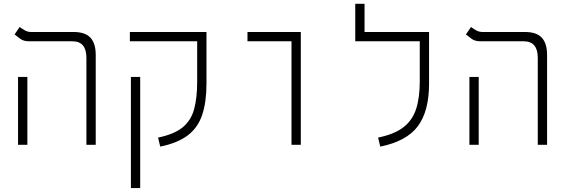

<svg xmlns="http://www.w3.org/2000/svg" viewBox="-20 -752 2970 997"><path d="M428.7 0V-451.7Q428.7 -537.6 356 -537.6H131.3Q103 -537.6 86.2 -549.8Q69.3 -562 55.7 -573.2L82 -611.8Q93.3 -603.5 108.4 -594.7Q123.5 -585.9 141.6 -585.9H362.3Q421.9 -585.9 449.5 -556.4Q477.1 -526.9 477.1 -467.3V0ZM73.7 0V-352.5H122.1V0Z M1003.9 -585.9H1052.2V-318.4Q1052.2 -222.2 1030 -155.8Q1007.8 -89.4 955.3 -49.3Q902.8 -9.3 812 9.3L800.8 -37.6Q884.3 -54.7 928.2 -90.6Q972.2 -126.5 988 -185.1Q1003.9 -243.7 1003.9 -328.1V-537.6H654.3V-585.9ZM708 224.6H659.7V-352.5H708Z M1493.7 0V-537.6H1265.1V-585.9H1542V0Z M2159.7 -585.9H2208V-318.4Q2208 -173.8 2149.2 -95.9Q2090.3 -18.1 1954.6 9.3L1943.4 -37.6Q2026.9 -54.7 2074 -90.6Q2121.1 -126.5 2140.4 -185.1Q2159.7 -243.7 2159.7 -328.1V-537.6H1824.7V-732.4H1873V-585.9Z M2772.5 0V-451.7Q2772.5 -537.6 2699.7 -537.6H2475.1Q2446.8 -537.6 2429.9 -549.8Q2413.1 -562 2399.4 -573.2L2425.8 -611.8Q2437 -603.5 2452.1 -594.7Q2467.3 -585.9 2485.4 -585.9H2706.1Q2765.6 -585.9 2793.2 -556.4Q2820.8 -526.9 2820.8 -467.3V0ZM2417.5 0V-352.5H2465.8V0Z"/></svg>

Font: Cascadia Code NF ExtraLight
Style: Regular
Weight: 200
Monospace: yes
Designer: Aaron Bell
Foundry: Saja Typeworks
Version: Version 2404.023; ttfautohint (v1.8.4)